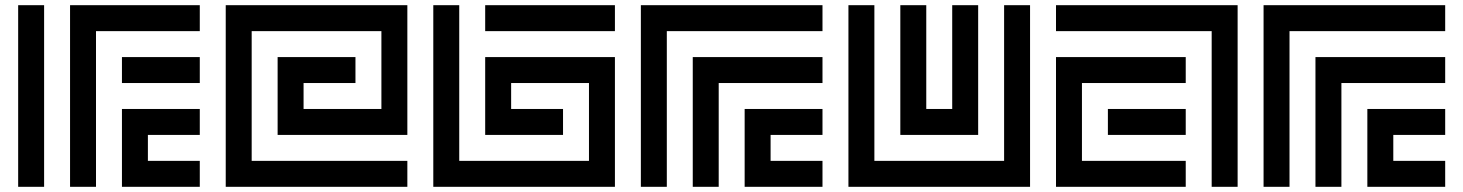

<svg xmlns="http://www.w3.org/2000/svg" viewBox="-20 -720 5640 740"><path d="M150 0V-700H50V0ZM250 -700V0H350V-600H750V-700ZM750 -400V-500H450V-400ZM450 -300V0H750V-100H550V-200H750V-300Z M1550 -700H850V0H1550V-100H950V-600H1450V-300H1150V-400H1350V-500H1050V-200H1550Z M1850 -500V-200H2150V-300H1950V-400H2250V-100H1750V-700H1650V0H2350V-500ZM1850 -600H2350V-700H1850Z M2450 -700V0H2550V-600H3150V-700ZM2650 -500V0H2750V-400H3150V-500ZM2850 -300V0H3150V-100H2950V-200H3150V-300Z M3850 -100H3350V-700H3250V0H3950V-700H3850ZM3750 -200V-700H3650V-300H3550V-700H3450V-200Z M4050 -700V-600H4650V0H4750V-700ZM4050 -500V0H4550V-100H4150V-400H4550V-500ZM4550 -200V-300H4250V-200Z M4850 -700V0H4950V-600H5550V-700ZM5050 -500V0H5150V-400H5550V-500ZM5250 -300V0H5550V-100H5350V-200H5550V-300Z"/></svg>

Font: Mourier
Style: Regular
Weight: 400
Designer: Eric Mourier
Foundry: Velvetyne Type Foundry
Version: Version 2.000;hotconv 1.0.109;makeotfexe 2.5.65596